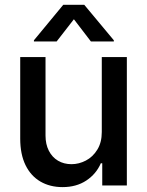

<svg xmlns="http://www.w3.org/2000/svg" viewBox="-20 -766 607 793"><path d="M400.4 -530.3H503.9V0H402.3V-91.8H396.5Q377.4 -47.4 336.4 -20.3Q295.4 6.8 238.3 6.8Q186.5 6.8 147 -16.1Q107.4 -39.1 85.4 -84Q63.5 -128.9 63.5 -193.4V-530.3H168V-206.1Q168 -170.4 181.6 -143.6Q195.3 -116.7 219.5 -102.3Q243.7 -87.9 275.4 -87.9Q305.7 -87.9 334.5 -102.8Q363.3 -117.7 381.8 -147.7Q400.4 -177.7 400.4 -220.7ZM285.2 -686.5 213.9 -594.7H120.1V-599.6L241.2 -746.1H328.1L450.2 -599.6V-594.7H355.5Z"/></svg>

Font: Pretendard Std Medium
Style: Regular
Weight: 500
Designer: Base glyphs from Inter by Rasmus Andersson; Hangeul glyphs from Noto Sans CJK(Source Han Sans) by Jang Soo-young and Kan
Foundry: Kil Hyung-jin
Version: Version 1.309